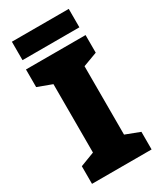

<svg xmlns="http://www.w3.org/2000/svg" viewBox="-218 -960 877 1038"><g transform="rotate(-30 220.0 -441.0)"><path d="M398 -882H43V-767H398ZM406 0V-110L317 -144V-571L406 -604V-714H34V-604L123 -571V-144L34 -110V0Z"/></g></svg>

Font: Noto Sans Canadian Aboriginal Black
Style: Regular
Weight: 900
Designer: Monotype Design Team, Typotheque's Kevin King
Foundry: Monotype Imaging Inc.
Version: Version 2.004